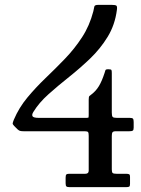

<svg xmlns="http://www.w3.org/2000/svg" viewBox="-20 -770 580 790"><path d="M515 -42C515 -48.3 513.7 -52.1 511 -53.2C508.3 -54.4 503.8 -55 497.5 -55H459C451 -55 445.8 -56.1 443.5 -58.2C441.2 -60.4 440 -65.3 440 -73V-210.5C440 -217.8 441 -222.9 443 -225.8C445 -228.6 449.8 -230 457.5 -230H512C519 -230 523.8 -230.8 526.2 -232.5C528.8 -234.2 530 -238.3 530 -245V-267.5C530 -274.5 529.1 -279.2 527.2 -281.5C525.4 -283.8 521.2 -285 514.5 -285H461C451.7 -285 445.8 -286.3 443.5 -289C441.2 -291.7 440 -297.7 440 -307V-469.5C440 -475.5 439.5 -479.6 438.5 -481.8C437.5 -483.9 433.7 -485 427 -485H424C417.7 -485 414.2 -483.4 413.5 -480.2C412.8 -477.1 411.7 -473.3 410 -469C402.7 -446.7 395 -428.9 387 -415.8C379 -402.6 369.2 -391.5 357.5 -382.5C353.2 -379.2 350 -376.7 348 -375C346 -373.3 345 -368.3 345 -360V-297.5C345 -292.5 344.8 -289.2 344.5 -287.5C344.2 -285.8 341.3 -285 336 -285H140C125.7 -285 117.1 -287.1 114.2 -291.2C111.4 -295.4 112.3 -301.3 117 -309C132.7 -334.7 153.6 -359.2 179.8 -382.5C205.9 -405.8 234 -429.4 264 -453.2C294 -477.1 323 -502.4 351 -529.2C379 -556.1 403 -585.8 423 -618.5C443 -651.2 455.7 -688.2 461 -729.5C462.3 -738.8 461.6 -744.6 458.8 -746.8C455.9 -748.9 449.3 -750 439 -750H384.5C374.2 -750 368.7 -747.5 368 -742.5C367.3 -737.5 366 -731.2 364 -723.5C353.7 -683.8 338.2 -648.2 317.5 -616.5C296.8 -584.8 273.4 -555.4 247.2 -528.2C221.1 -501.1 194.5 -474.6 167.5 -448.8C140.5 -422.9 115.5 -396.2 92.5 -368.5C69.5 -340.8 51 -310.5 37 -277.5C34.3 -270.8 32.8 -266 32.2 -263C31.8 -260 33.8 -256.2 38.5 -251.5L51.5 -238.5C55.2 -235.2 58.5 -232.9 61.5 -231.8C64.5 -230.6 69.7 -230 77 -230H328.5C336.2 -230 340.8 -228.8 342.5 -226.2C344.2 -223.8 345 -218.7 345 -211V-67.5C345 -59.2 340.3 -55 331 -55H265C258.7 -55 254.6 -53.9 252.8 -51.8C250.9 -49.6 250 -45.2 250 -38.5V-16C250 -9.3 251.1 -5 253.2 -3C255.4 -1 259.7 0 266 0H499.5C505.5 0 509.6 -0.8 511.8 -2.2C513.9 -3.8 515 -7.3 515 -13Z"/></svg>

Font: Besley*
Style: Regular
Weight: 400
Designer: Owen Earl
Foundry: indestructible type*
Version: Version 3.000; ttfautohint (v1.8.3)